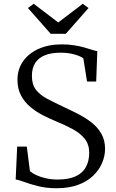

<svg xmlns="http://www.w3.org/2000/svg" viewBox="-20 -986 616 1017"><path d="M280 11Q225 11 181.8 0Q138.5 -11 108.5 -22.2Q78.5 -33.5 63 -35L71 -209.5H122L138.5 -79.5Q151.5 -68 173.2 -58Q195 -48 223.8 -41.5Q252.5 -35 285 -35Q344.5 -35 381.5 -52.5Q418.5 -70 435.5 -102Q452.5 -134 452.5 -176.5Q452.5 -221 428.8 -250.8Q405 -280.5 364.2 -302.5Q323.5 -324.5 273 -345Q241.5 -358 206.8 -375.8Q172 -393.5 141.5 -418.8Q111 -444 91.8 -479.5Q72.5 -515 72.5 -563.5Q72.5 -618.5 101.8 -660.8Q131 -703 184 -727Q237 -751 308 -751Q342.5 -751 372.2 -746.2Q402 -741.5 426 -734.8Q450 -728 467.5 -722.2Q485 -716.5 495.5 -715L489.5 -554H441L421.5 -677Q414.5 -683 397.5 -690Q380.5 -697 356.2 -702Q332 -707 303 -707Q252 -707 217.8 -693.2Q183.5 -679.5 166.2 -652Q149 -624.5 149 -584Q149 -538.5 170.2 -510.8Q191.5 -483 230.5 -462.5Q269.5 -442 321.5 -417.5Q358.5 -400.5 396.2 -381Q434 -361.5 465.8 -336.5Q497.5 -311.5 517 -277.5Q536.5 -243.5 536.5 -197.5Q536.5 -160 520.8 -122.8Q505 -85.5 473.5 -55.2Q442 -25 393.8 -7Q345.5 11 280 11ZM248.5 -807 128 -943.5 158.5 -966 288.5 -867 418.5 -966 449 -943.5 328.5 -807Z"/></svg>

Font: Merriweather 36pt Light
Style: Regular
Weight: 300
Designer: Eben Sorkin
Foundry: Eben Sorkin
Version: Version 2.100